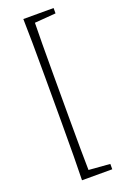

<svg xmlns="http://www.w3.org/2000/svg" viewBox="-166 -767 639 978"><g transform="rotate(-20 153.5 -278.0)"><path d="M263 -686 148 -677Q146 -586 146 -398V-158Q146 28 148 121L263 130V159H99Q102 56 102 -158V-398Q102 -610 99 -715H263Z"/></g></svg>

Font: TypoPRO Source Serif Pro
Style: Regular
Weight: 300
Designer: Frank Grießhammer
Foundry: Adobe Systems Incorporated
Version: Version 1.017;PS (version unavailable);hotconv 1.0.79;makeot